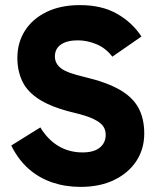

<svg xmlns="http://www.w3.org/2000/svg" viewBox="-20 -715 609 752"><path d="M295 17Q236 17 184.5 -0.5Q133 -18 92.5 -53.5Q52 -89 24 -145L138 -216Q167 -168 209 -143Q251 -118 303 -118Q348 -118 371 -137Q394 -156 394 -187Q394 -207 383.5 -221.5Q373 -236 346 -249Q319 -262 268 -274Q185 -294 136.5 -324Q88 -354 68 -395.5Q48 -437 48 -488Q48 -548 77.5 -594.5Q107 -641 162 -668Q217 -695 293 -695Q379 -695 438.5 -661Q498 -627 534 -572L420 -493Q394 -527 357.5 -542Q321 -557 285 -557Q242 -557 218.5 -540.5Q195 -524 195 -494Q195 -466 219 -447.5Q243 -429 313 -413Q397 -393 448 -364Q499 -335 522 -293Q545 -251 545 -192Q545 -132 514.5 -85Q484 -38 428 -10.5Q372 17 295 17Z"/></svg>

Font: Gabarito
Style: Bold
Weight: 700
Designer: Leandro Assis / Alvaro Franca / Felipe Casaprima
Foundry: Naipe Foundry
Version: Version 1.000